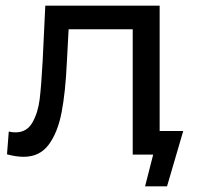

<svg xmlns="http://www.w3.org/2000/svg" viewBox="-20 -550 703 683"><path d="M4.9 -1 11.2 -82Q24.4 -79.1 35.2 -79.1Q75.2 -79.1 95.2 -114Q115.2 -148.9 121.1 -197Q127 -245.1 131.8 -334L141.1 -529.8H547.9V-84H631.8L574.2 112.8H496.1L524.9 0H452.1V-445.8H224.1L217.8 -328.1Q212.9 -221.2 199 -149.7Q185.1 -78.1 153.1 -35.2Q121.1 7.8 64 7.8Q38.1 7.8 4.9 -1Z"/></svg>

Font: Montserrat Medium
Style: Regular
Weight: 500
Designer: Julieta Ulanovsky
Foundry: Julieta Ulanovsky
Version: Version 7.200